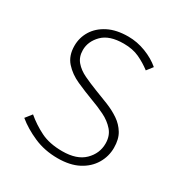

<svg xmlns="http://www.w3.org/2000/svg" viewBox="-136 -641 713 754"><g transform="rotate(30 220.5 -263.5)"><path d="M229 13Q170 13 121 -8.5Q72 -30 37 -59L60 -88Q93 -60 133 -40Q173 -20 231 -20Q297 -20 330.5 -53Q364 -86 364 -131Q364 -166 344 -189Q324 -212 293.5 -227Q263 -242 232 -253Q192 -268 154 -285Q116 -302 91 -330Q66 -358 66 -403Q66 -440 85 -471Q104 -502 141 -521Q178 -540 232 -540Q272 -540 311 -525Q350 -510 378 -486L357 -459Q331 -479 301 -493Q271 -507 230 -507Q165 -507 134 -475.5Q103 -444 103 -405Q103 -374 120.5 -353.5Q138 -333 166.5 -319.5Q195 -306 226 -294Q258 -282 289 -269.5Q320 -257 345 -240Q370 -223 385.5 -197.5Q401 -172 401 -133Q401 -94 381 -60.5Q361 -27 323 -7Q285 13 229 13Z"/></g></svg>

Font: Noto Sans HK Thin Thin
Style: Regular
Weight: 250
Version: Version 2.004-H2;hotconv 1.0.118;makeotfexe 2.5.65603